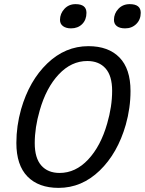

<svg xmlns="http://www.w3.org/2000/svg" viewBox="-20 -893 700 928"><path d="M323.2 -755.9Q299.3 -755.9 284.7 -766.6Q270 -777.3 270 -796.9Q270 -827.1 291.3 -850.1Q312.5 -873 345.2 -873Q397.9 -873 397.9 -831.1Q397.9 -797.4 377.2 -776.6Q356.4 -755.9 323.2 -755.9ZM585 -755.9Q559.1 -755.9 544.9 -766.6Q530.8 -777.3 530.8 -796.9Q530.8 -827.6 552.2 -850.3Q573.7 -873 606.9 -873Q660.2 -873 660.2 -831.1Q660.2 -798.3 638.7 -777.1Q617.2 -755.9 585 -755.9ZM407.2 -669.9Q503.9 -669.9 557.4 -615.2Q610.8 -560.5 610.8 -453.1Q610.8 -371.1 587.9 -290Q548.3 -151.9 461.7 -68.4Q375 15.1 263.2 15.1Q166.5 15.1 112.8 -39.8Q59.1 -94.7 59.1 -202.1Q59.1 -284.2 82 -365.2Q121.6 -502.9 208.5 -586.4Q295.4 -669.9 407.2 -669.9ZM268.1 -57.1Q345.2 -57.1 406 -121.8Q466.8 -186.5 498 -295.9Q522 -378.4 522 -454.1Q522 -526.4 490.2 -562.3Q458.5 -598.1 401.9 -598.1Q324.7 -598.1 263.9 -533.4Q203.1 -468.8 171.9 -358.9Q147.9 -276.4 147.9 -201.2Q147.9 -128.9 179.7 -93Q211.4 -57.1 268.1 -57.1Z"/></svg>

Font: IntelOne Mono
Style: Italic
Weight: 400
Italic angle: -16°
Designer: Fred Shallcrass
Foundry: Frere-Jones Type LLC
Version: Version 1.200;hotconv 1.1.0;makeotfexe 2.6.0;FJTRelease1.2